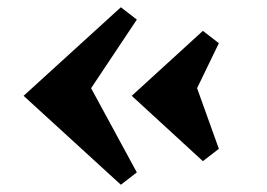

<svg xmlns="http://www.w3.org/2000/svg" viewBox="-20 -533 737 529"><path d="M357 -58 313 -24 45 -269 313 -513 357 -479 231 -290ZM583 -123 539 -89 343 -269 539 -448 583 -414 523 -290Z"/></svg>

Font: Inknut Antiqua SemiBold
Style: Regular
Weight: 600
Designer: Claus Eggers Sørensen
Foundry: Claus Eggers Sørensen
Version: Version 1.003; ttfautohint (v1.8.2) -l 8 -r 50 -G 200 -x 14 